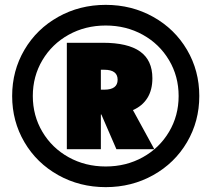

<svg xmlns="http://www.w3.org/2000/svg" viewBox="-20 -760 870 790"><path d="M30 -365Q30 -469 80.5 -555Q131 -641 219.5 -690.5Q308 -740 415 -740Q522 -740 610.5 -690.5Q699 -641 749.5 -555Q800 -469 800 -365Q800 -261 749.5 -175Q699 -89 610.5 -39.5Q522 10 415 10Q308 10 219.5 -39.5Q131 -89 80.5 -175Q30 -261 30 -365ZM415 -75Q499 -75 567.5 -113Q636 -151 675.5 -217.5Q715 -284 715 -365Q715 -446 675.5 -512.5Q636 -579 567.5 -617Q499 -655 415 -655Q331 -655 262.5 -617Q194 -579 154.5 -512.5Q115 -446 115 -365Q115 -284 154.5 -217.5Q194 -151 262.5 -113Q331 -75 415 -75ZM255 -584H403Q506 -584 556.5 -548Q607 -512 607 -438Q607 -390 586.5 -357Q566 -324 527 -307L615 -146H459L397 -289H395V-146H255ZM409 -391Q464 -391 464 -432Q464 -473 409 -473H395V-391Z"/></svg>

Font: Enso Black
Style: Regular
Weight: 900
Designer: Coji Morishita
Foundry: UNDERFOREST DESIGN
Version: Version 1.000